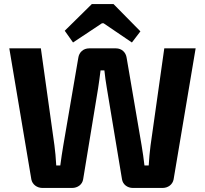

<svg xmlns="http://www.w3.org/2000/svg" viewBox="-20 -929 1013 949"><path d="M674 -774 541 -909H434L300 -777L341 -719L484 -814H492L632 -719ZM947 -690H792L724 -209C720 -179 717 -143 715 -111H694C691 -142 685 -178 680 -210L606 -643C602 -671 581 -690 553 -690H421C392 -690 371 -671 367 -643L293 -211C288 -180 282 -144 278 -111H258C256 -148 253 -181 249 -211L182 -690H26L135 -42C140 -17 163 0 190 0H336C364 0 387 -17 391 -43L465 -493C470 -522 473 -552 477 -581H496C499 -552 503 -523 508 -494L583 -43C587 -17 610 0 637 0H783C811 0 833 -17 838 -42Z"/></svg>

Font: SnT
Style: Bold
Weight: 700
Designer: Natanael Gama
Version: Version 1.001;PS 001.001;hotconv 1.0.70;makeotf.lib2.5.58329